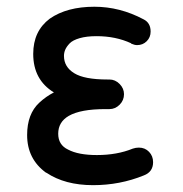

<svg xmlns="http://www.w3.org/2000/svg" viewBox="-20 -538 541 567"><path d="M390.1 -102.1Q408.2 -102.1 420.2 -89.6Q432.1 -77.1 432.1 -59.1Q432.1 -30.3 404.8 -20Q334 8.8 254.9 8.8Q171.9 8.8 117.2 -27.8H116.2Q60.1 -68.4 60.1 -139.2Q60.1 -201.7 96.2 -234.9Q116.2 -253.4 139.2 -265.1Q78.1 -302.2 78.1 -378.9Q78.1 -446.3 127 -482.9Q177.7 -518.1 258.8 -518.1Q334 -518.1 403.8 -481Q424.8 -470.7 424.8 -444.8Q424.8 -427.7 413.3 -416.3Q401.9 -404.8 384.8 -404.8Q377.4 -404.8 367.2 -409.2V-410.2Q321.8 -431.2 265.1 -431.2Q235.8 -431.2 215.3 -425.3Q194.8 -419.4 185.5 -409.7Q176.3 -399.9 172.6 -391.1Q168.9 -382.3 168.9 -373Q168.9 -340.3 199.2 -321.8Q229 -303.2 297.9 -303.2H303.2Q320.3 -303.2 333.3 -290Q346.2 -276.9 346.2 -259.8Q346.2 -241.7 333.3 -228.8Q320.3 -215.8 303.2 -215.8H291Q217.8 -215.8 183.1 -195.8Q151.9 -177.7 151.9 -143.1Q151.9 -109.9 181.2 -96.2Q211.4 -80.1 266.1 -80.1Q325.7 -80.1 372.1 -99.1Q380.9 -102.1 390.1 -102.1Z"/></svg>

Font: Aka-Acid-Varela
Style: Regular
Weight: 400
Designer: Joe Prince, Avraham Cornfeld, Cyberella
Foundry: Joe Prince, Avraham Cornfeld, Cyberella
Version: Version 2.000; ttfautohint (v1.5.33-1714) -l 8 -r 50 -G 200 